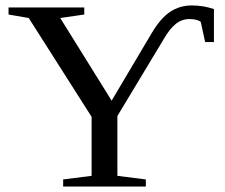

<svg xmlns="http://www.w3.org/2000/svg" viewBox="-20 -682 821 702"><path d="M730 -528.3 713.9 -602.5Q699.2 -612.3 672.9 -612.3Q644.5 -612.3 622.6 -594.5Q600.6 -576.7 580.1 -541.5L409.2 -257.8V-39.1L513.2 -25.9V0H210.9V-25.9L314.9 -39.1V-254.9L85 -616.2L11.2 -628.9V-654.8H288.1V-628.9L200.2 -616.2L388.2 -314L535.6 -562.5Q567.4 -615.7 602.3 -638.9Q637.2 -662.1 681.2 -662.1Q722.7 -662.1 762.2 -648.9V-528.3Z"/></svg>

Font: Times New Roman
Style: Regular
Weight: 400
Designer: Steve Matteson
Foundry: Ascender Corporation
Version: Version 2.00.3